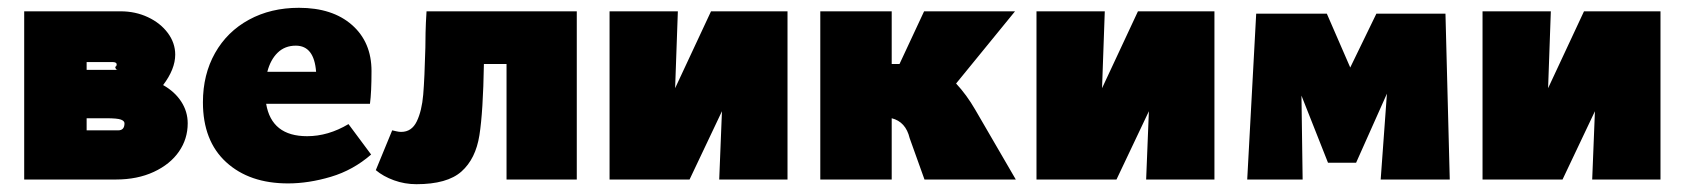

<svg xmlns="http://www.w3.org/2000/svg" viewBox="-20 -460 4317 492"><path d="M461 -144Q461 -104 438.5 -71.5Q416 -39 374 -19.5Q332 0 277 0H42V-431H289Q327 -431 359 -416Q391 -401 410 -375.5Q429 -350 429 -320Q429 -283 398 -242Q428 -225 444.5 -199.5Q461 -174 461 -144ZM202 -301V-281H282Q278 -281 276.5 -284.5Q275 -288 275 -290Q275 -289 276 -289Q277 -289 278 -291Q279 -293 279 -295Q279 -301 268 -301ZM275 -290ZM275 -290ZM299 -144Q299 -150 290 -153.5Q281 -157 252 -157H202V-126H283Q299 -126 299 -144Z M873 -142 931 -64Q885 -24 828 -7Q771 10 718 10Q619 10 559.5 -44.5Q500 -99 500 -198Q500 -269 531 -324Q562 -379 618 -409.5Q674 -440 746 -440Q832 -440 882 -396Q932 -352 932 -278Q932 -223 928 -194H662Q676 -111 767 -111Q821 -111 873 -142ZM665 -276H790Q785 -343 738 -343Q710 -343 691.5 -325Q673 -307 665 -276Z M1458 0H1278V-296H1220Q1218 -174 1208.5 -113.5Q1199 -53 1162.5 -20.5Q1126 12 1047 12Q1017 12 989.5 2Q962 -8 943 -24L985 -126Q990 -125 996 -123.5Q1002 -122 1008 -122Q1035 -122 1048 -149Q1061 -176 1064.5 -217.5Q1068 -259 1070 -338Q1070 -353 1070.5 -376.5Q1071 -400 1073 -431H1458Z M1998 0H1823L1830 -175L1747 0H1542V-431H1717L1710 -234L1802 -431H1998Z M2583 0H2349L2311 -106Q2301 -148 2265 -157V0H2082V-431H2265V-296H2285L2348 -431H2581L2430 -246Q2457 -217 2479 -179Z M3092 0H2917L2924 -175L2841 0H2636V-431H2811L2804 -234L2896 -431H3092Z M3518 0 3534 -220 3455 -43H3383L3315 -215L3318 0H3176L3199 -425H3380L3440 -287L3507 -425H3684L3695 0Z M4235 0H4060L4067 -175L3984 0H3779V-431H3954L3947 -234L4039 -431H4235Z"/></svg>

Font: Ysabeau Heavy
Style: Regular
Weight: 800
Designer: Christian Thalmann (Catharsis Fonts)
Version: Version 0.003